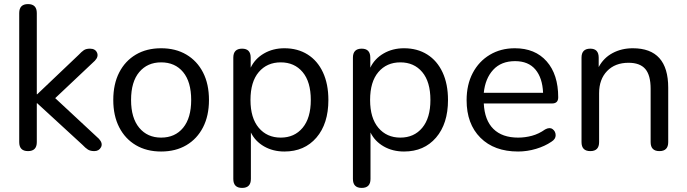

<svg xmlns="http://www.w3.org/2000/svg" viewBox="-20 -732 3360 939"><path d="M117 7Q74 7 74 -37V-668Q74 -712 117 -712Q160 -712 160 -668V-271H162L365 -464Q379 -479 390 -486.5Q401 -494 420 -494Q446 -494 454.5 -474.5Q463 -455 444 -435L250 -252L464 -53Q484 -31 474 -12Q464 7 441 7Q422 7 410 -0.5Q398 -8 383 -24L162 -227H160V-37Q160 7 117 7Z M768 9Q697 9 644.5 -22Q592 -53 563 -109.5Q534 -166 534 -243Q534 -321 563 -377.5Q592 -434 644.5 -465Q697 -496 768 -496Q839 -496 891.5 -465Q944 -434 973 -377.5Q1002 -321 1002 -243Q1002 -166 973 -109.5Q944 -53 891.5 -22Q839 9 768 9ZM768 -59Q836 -59 875.5 -107Q915 -155 915 -243Q915 -332 875.5 -379.5Q836 -427 768 -427Q701 -427 661 -379.5Q621 -332 621 -243Q621 -155 661 -107Q701 -59 768 -59Z M1353 -59Q1420 -59 1460 -107Q1500 -155 1500 -243Q1500 -332 1460 -379.5Q1420 -427 1353 -427Q1286 -427 1245.5 -379.5Q1205 -332 1205 -243Q1205 -155 1245.5 -107Q1286 -59 1353 -59ZM1164 187Q1121 187 1121 143V-450Q1121 -494 1164 -494Q1206 -494 1206 -450V-401Q1227 -445 1271 -470.5Q1315 -496 1371 -496Q1436 -496 1484.5 -465.5Q1533 -435 1559.5 -378Q1586 -321 1586 -243Q1586 -127 1527.5 -59Q1469 9 1371 9Q1315 9 1271.5 -16Q1228 -41 1207 -84V143Q1207 187 1164 187Z M1938 -59Q2005 -59 2045 -107Q2085 -155 2085 -243Q2085 -332 2045 -379.5Q2005 -427 1938 -427Q1871 -427 1830.5 -379.5Q1790 -332 1790 -243Q1790 -155 1830.5 -107Q1871 -59 1938 -59ZM1749 187Q1706 187 1706 143V-450Q1706 -494 1749 -494Q1791 -494 1791 -450V-401Q1812 -445 1856 -470.5Q1900 -496 1956 -496Q2021 -496 2069.5 -465.5Q2118 -435 2144.5 -378Q2171 -321 2171 -243Q2171 -127 2112.5 -59Q2054 9 1956 9Q1900 9 1856.5 -16Q1813 -41 1792 -84V143Q1792 187 1749 187Z M2514 9Q2397 9 2329.5 -58.5Q2262 -126 2262 -242Q2262 -318 2292 -375Q2322 -432 2375.5 -464Q2429 -496 2498 -496Q2597 -496 2653.5 -432Q2710 -368 2710 -256Q2710 -226 2680 -226H2346Q2350 -144 2393 -101.5Q2436 -59 2514 -59Q2548 -59 2581.5 -68Q2615 -77 2646 -99Q2668 -111 2682.5 -100.5Q2697 -90 2697.5 -71Q2698 -52 2677 -39Q2645 -17 2601.5 -4Q2558 9 2514 9ZM2346 -278H2636Q2633 -351 2598.5 -392Q2564 -433 2499 -433Q2431 -433 2392 -390.5Q2353 -348 2346 -278Z M2867 7Q2824 7 2824 -37V-450Q2824 -494 2867 -494Q2908 -494 2908 -450V-404Q2932 -449 2976 -472.5Q3020 -496 3075 -496Q3248 -496 3248 -303V-37Q3248 7 3205 7Q3162 7 3162 -37V-298Q3162 -364 3136 -394.5Q3110 -425 3054 -425Q2988 -425 2949 -384.5Q2910 -344 2910 -276V-37Q2910 7 2867 7Z"/></svg>

Font: Chiron GoRound TC N
Style: Regular
Weight: 350
Designer: Ryoko NISHIZUKA 西塚涼子 (kana, bopomofo & ideographs); Paul D. Hunt (Latin, Greek & Cyrillic); Sandoll Communications 산돌커뮤니
Foundry: Adobe
Version: Version 1.000;hotconv 1.1.1;makeotfexe 2.6.0